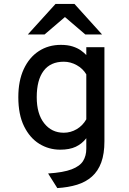

<svg xmlns="http://www.w3.org/2000/svg" viewBox="-20 -752 656 980"><path d="M272.5 208 225.5 133.5Q303.5 128.5 345.8 112.2Q388 96 404.2 69.5Q420.5 43 420.5 7.5V-46.5Q398.5 -18 366.8 -3Q335 12 287.5 12Q229 12 180.5 -18Q132 -48 102.8 -107.5Q73.5 -167 73.5 -256Q73.5 -339.5 101.2 -399.2Q129 -459 178 -491Q227 -523 290.5 -523Q325.5 -523 351 -514.8Q376.5 -506.5 393.5 -494.2Q410.5 -482 420.5 -471V-511H513V-31Q513 33 496.8 77.2Q480.5 121.5 449.2 149.2Q418 177 373.5 190.8Q329 204.5 272.5 208ZM305.5 -74.5Q340.5 -74.5 371.2 -92.5Q402 -110.5 420.5 -143V-372.5Q403 -402 371.5 -419.5Q340 -437 305.5 -437Q237.5 -437 202.5 -390.2Q167.5 -343.5 167.5 -256Q167.5 -171 205.5 -122.8Q243.5 -74.5 305.5 -74.5ZM122 -576 263.5 -732H360L501 -576H415.5L311.5 -665L207.5 -576Z"/></svg>

Font: Overpass Mono Light Medium
Style: Regular
Weight: 500
Monospace: yes
Version: Version 4.000